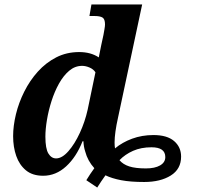

<svg xmlns="http://www.w3.org/2000/svg" viewBox="-20 -780 917 863"><path d="M670 -173Q731 -173 762.5 -146Q794 -119 794 -76Q794 -20 747.5 9Q701 38 628 38Q566 38 524.5 30Q483 22 454 8Q444 22 434.5 36Q425 50 417 63L368 30Q377 15 385.5 2.5Q394 -10 404 -24Q374 -57 363 -99Q356 -120 355 -145H351Q323 -74 277 -32Q231 10 174 10Q126 10 96.5 -14.5Q67 -39 53 -79Q39 -119 39 -168Q39 -214 51.5 -266Q64 -318 89 -368Q114 -418 150 -458Q186 -498 232.5 -522Q279 -546 336 -546Q388 -546 424 -522Q426 -532 429.5 -549.5Q433 -567 435 -577L445 -623Q447 -634 449.5 -648.5Q452 -663 452 -670Q452 -694 441 -701Q430 -708 405 -708H382L391 -760H619L510 -249Q503 -218 499 -189.5Q495 -161 495 -140Q495 -123 497 -113Q529 -140 573.5 -156.5Q618 -173 670 -173ZM232 -68Q259 -68 287.5 -100.5Q316 -133 339 -183Q362 -233 374 -287L409 -455Q400 -469 382.5 -476.5Q365 -484 349 -484Q317 -484 291 -462Q265 -440 245 -404Q225 -368 211.5 -325.5Q198 -283 191 -241Q184 -199 184 -166Q184 -112 197.5 -90Q211 -68 232 -68ZM636 -23Q676 -23 699.5 -36.5Q723 -50 723 -74Q723 -118 661 -118Q614 -118 578 -102Q542 -86 517 -60Q533 -41 561 -32Q589 -23 636 -23Z"/></svg>

Font: Noto Serif SemiCondensed
Style: Bold Italic
Weight: 700
Width: 4
Italic angle: -12°
Designer: Monotype Design Team
Foundry: Monotype Imaging Inc.
Version: Version 2.014